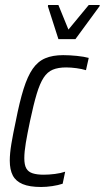

<svg xmlns="http://www.w3.org/2000/svg" viewBox="-20 -738 418 766"><path d="M144 8Q98 8 70.5 -3.5Q43 -15 31 -38Q19 -61 19 -97Q19 -126 25.5 -165Q32 -204 43 -255Q58 -332 74 -383Q90 -434 110.5 -463.5Q131 -493 160.5 -505.5Q190 -518 232 -518Q258 -518 287 -515Q316 -512 334 -507L323 -458Q307 -463 285 -466Q263 -469 244 -469Q212 -469 190.5 -460Q169 -451 154 -428Q139 -405 126.5 -363.5Q114 -322 100 -256Q89 -204 83 -168Q77 -132 77 -107Q77 -80 85 -66Q93 -52 110.5 -46.5Q128 -41 154 -41Q175 -41 199 -44Q223 -47 240 -53L230 -5Q212 1 188.5 4.5Q165 8 144 8ZM213 -582 171 -713 172 -718H213L253 -620L334 -718H378L377 -713L281 -582Z"/></svg>

Font: Saira Condensed Light
Style: Italic
Weight: 300
Width: 3
Italic angle: -12°
Designer: Hector Gatti with collaboration of the Omnibus-Type team
Foundry: Omnibus-Type
Version: Version 1.101